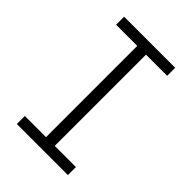

<svg xmlns="http://www.w3.org/2000/svg" viewBox="-215 -832 930 930"><g transform="rotate(45 250.0 -367.5)"><path d="M75 0V-55H220V-680H75V-735H425V-680H280V-55H425V0Z"/></g></svg>

Font: Iosevka Term Light
Style: Regular
Weight: 300
Monospace: yes
Designer: Belleve Invis
Foundry: Belleve Invis
Version: Version 9.0.1; ttfautohint (v1.8.3)